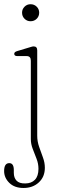

<svg xmlns="http://www.w3.org/2000/svg" viewBox="-37 -672 294 931"><path d="M111 -569Q94 -569 82 -581Q70 -593 70 -610.5Q70 -627.5 82 -639.5Q94 -651.5 111 -651.5Q129 -651.5 141 -639.5Q153 -627.5 153 -610.5Q153 -593 141 -581Q129 -569 111 -569ZM143.5 -14Q143.5 14 152.8 40.2Q162 66.5 171.2 91.5Q180.5 116.5 180.5 141.5Q180.5 185.5 151.2 212.5Q122 239.5 77 239.5Q33.5 239.5 8.2 214.8Q-17 190 -17 157.5Q-17 119 8 119Q30 119 30 152.5V166Q30 190 43.2 204Q56.5 218 85 217.5Q115.5 217.5 132.5 199.5Q149.5 181.5 149.5 146.5Q149.5 121.5 140.2 97.8Q131 74 121.8 50.2Q112.5 26.5 112.5 2V-377.5Q112.5 -400 92.5 -400H47.5Q32 -400 32 -411Q32 -420.5 47 -424.5L98.5 -440Q107.5 -442.5 114.5 -444.8Q121.5 -447 126 -447Q143.5 -447 143.5 -428Z"/></svg>

Font: Fraunces 72pt SuperSoft Thin
Style: Regular
Weight: 100
Version: Version 1.000;[b76b70a41]